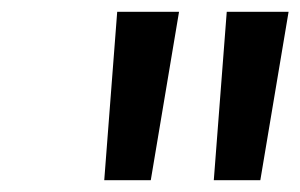

<svg xmlns="http://www.w3.org/2000/svg" viewBox="-20 -770 510 326"><path d="M157 -464 179 -750H284L236 -464ZM343 -464 365 -750H470L422 -464Z"/></svg>

Font: Orkney Medium
Style: MediumItalic
Weight: 500
Designer: Samuel Oakes and Alfredo Marco Pradil
Foundry: Alfredo Marco Pradil
Version: 1.0; ttfautohint (v1.5)